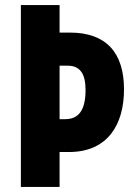

<svg xmlns="http://www.w3.org/2000/svg" viewBox="-20 -734 527 754"><path d="M467 -383C467 -527 397 -606 255 -606H214V-714H62V0H214V-137H251C403 -137 467 -245 467 -383ZM236 -266H214V-476H246C293 -476 316 -446 316 -381C316 -300 288 -266 236 -266Z"/></svg>

Font: Noto Sans Khmer UI ExtraCondensed ExtraBold
Style: Regular
Weight: 800
Width: 2
Designer: Danh Hong and the Monotype Design Team
Foundry: Monotype Imaging Inc.
Version: Version 2.002